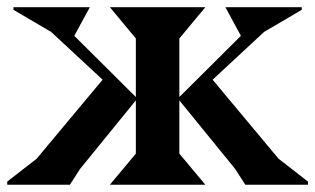

<svg xmlns="http://www.w3.org/2000/svg" viewBox="-20 -510 870 530"><path d="M546.9 0H283.2L355 -85.9V-232.9L201.2 -43.9L172.9 0H0V-8.8L81.1 -71.8L263.2 -290L121.1 -421.9L17.1 -482.9V-490.2H228L185.1 -411.1L355 -242.2V-403.8L283.2 -490.2H546.9L475.1 -403.8V-242.2L645 -411.1L602.1 -490.2H813V-482.9L709 -421.9L566.9 -290L749 -71.8L830.1 -8.8V0H657.2L628.9 -43.9L475.1 -232.9V-85.9Z"/></svg>

Font: Bluu Next
Style: Bold
Weight: 700
Designer: Jean-Baptiste Morizot, Igor Stepanchenko (Cyrillic)
Foundry: Igor Stepanchenko
Version: Version 1.005